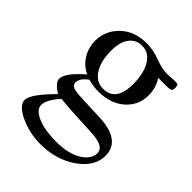

<svg xmlns="http://www.w3.org/2000/svg" viewBox="-201 -588 922 922"><g transform="rotate(45 260.0 -127.0)"><path d="M235.4 225.6Q159.7 225.6 94.2 194.8Q30.8 164.6 30.8 128.4Q30.8 89.4 124.5 -4.4Q76.2 -34.7 76.2 -60.1Q76.2 -101.1 157.2 -170.4Q115.2 -189.5 92.3 -228.5Q69.3 -266.6 69.3 -311.5Q69.3 -379.9 119.6 -428.7Q169.9 -478.5 254.4 -478.5Q297.4 -478.5 344.7 -460.9Q369.1 -451.7 388.9 -447.5Q408.7 -443.4 423.3 -443.4Q432.1 -443.4 443.1 -443.8Q454.1 -444.3 467.3 -445.3Q475.6 -446.3 482.4 -445.8Q489.3 -445.3 494.1 -444.8Q501.5 -442.9 501.5 -424.3Q501.5 -408.7 495.6 -404.3Q491.2 -399.9 468.8 -399.9H408.7Q436.5 -363.3 436.5 -307.1Q437 -242.2 388.2 -196.8Q335.9 -149.9 253.4 -149.9Q234.9 -149.9 217 -152.6Q199.2 -155.3 182.1 -159.7Q144 -131.8 144 -103.5Q144 -92.8 152.8 -84Q163.1 -76.2 191.9 -73.2Q206.5 -71.8 241.7 -70.3Q276.9 -68.8 333 -66.9Q495.6 -63.5 495.6 43.5Q495.6 115.2 421.9 168.9Q342.3 225.6 235.4 225.6ZM279.8 163.6Q364.3 163.6 414.6 131.3Q459 101.6 459 62Q459 28.3 408.7 18.1Q388.2 13.2 328.1 11.2Q294.9 9.8 250.7 7.3Q206.5 4.9 152.3 0Q104 54.2 104 89.4Q104 121.1 152.8 142.6Q203.1 163.6 279.8 163.6ZM259.3 -175.3Q346.2 -175.3 346.2 -293.9Q346.2 -367.2 319.3 -410.6Q293 -454.6 245.1 -454.6Q207.5 -454.6 183.1 -425.3Q157.2 -393.6 157.2 -333Q157.2 -261.7 184.6 -218.8Q211.9 -175.3 259.3 -175.3Z"/></g></svg>

Font: Nuosu SIL
Style: Regular
Weight: 400
Designer: Peter Constable, Alex Kotlar, Peter Martin
Foundry: SIL International
Version: Version 2.300